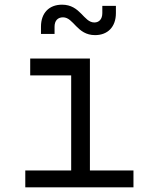

<svg xmlns="http://www.w3.org/2000/svg" viewBox="-20 -800 640 820"><path d="M386 -650C440 -650 475 -685 475 -744V-775H417V-744C417 -718 403 -704 383 -704C337 -704 324 -780 245 -780C190 -780 155 -745 155 -686V-655H213V-686C213 -712 227 -726 249 -726C295 -726 308 -650 386 -650ZM88 0H550V-72H364V-550H109V-478H284V-72H88Z"/></svg>

Font: JetBrains Mono Light
Style: Regular
Weight: 336
Monospace: yes
Designer: Philipp Nurullin, Konstantin Bulenkov
Foundry: JetBrains
Version: Version 2.305